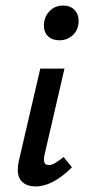

<svg xmlns="http://www.w3.org/2000/svg" viewBox="-20 -665 306 691"><path d="M138 -573Q138 -603 157.5 -624Q177 -645 207 -645Q233 -645 248 -629.5Q263 -614 263 -590Q263 -559 243 -539.5Q223 -520 194 -520Q168 -520 153 -534.5Q138 -549 138 -573ZM44 -54Q44 -71 48 -87L125 -418H212L141 -111Q138 -99 138 -91Q138 -71 156 -71Q166 -71 178 -78Q190 -85 209 -100L239 -63Q170 6 108 6Q79 6 61.5 -9Q44 -24 44 -54Z"/></svg>

Font: Ysabeau Infant Semibold
Style: Italic
Weight: 600
Italic angle: -12°
Designer: Christian Thalmann (Catharsis Fonts)
Version: Version 0.003